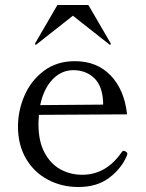

<svg xmlns="http://www.w3.org/2000/svg" viewBox="-20 -735 583 769"><path d="M490 -119Q490 -115 487 -109Q466 -60 417.5 -23Q369 14 294 14Q227 14 171.5 -15.5Q116 -45 84 -100Q52 -155 52 -228Q52 -292 78 -352Q104 -412 155.5 -451Q207 -490 280 -490Q368 -490 423 -433Q478 -376 489 -277L136 -275Q134 -251 134 -238Q134 -169 158.5 -123.5Q183 -78 222.5 -56.5Q262 -35 309 -35Q405 -35 467 -125Q471 -131 476 -131Q479 -131 485 -127Q490 -124 490 -119ZM141 -314 393 -316V-326Q390 -392 356.5 -423Q323 -454 274 -454Q226 -454 190.5 -417Q155 -380 141 -314ZM120 -559 121 -562 210 -715H334L423 -562L424 -559Q424 -556 421 -556Q419 -556 418 -557L272 -672L126 -557Q125 -556 123 -556Q120 -556 120 -559Z"/></svg>

Font: Shippori Mincho
Style: Regular
Weight: 400
Designer: FONTDASU
Foundry: FONTDASU / Google Inc. / but / Adobe
Version: Version 3.110; ttfautohint (v1.8.3)